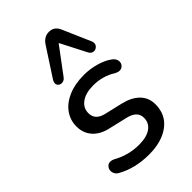

<svg xmlns="http://www.w3.org/2000/svg" viewBox="-233 -853 946 946"><g transform="rotate(-45 240.5 -379.5)"><path d="M54 -31Q42 -37 36 -47Q30 -57 30 -68Q30 -82 39 -92Q48 -102 62 -102Q72 -102 84 -96Q147 -60 222 -60Q274 -60 303 -80.5Q332 -101 332 -137Q332 -184 270 -198L176 -220Q124 -231 95 -263Q66 -295 66 -342Q66 -386 91 -421Q116 -456 162.5 -476Q209 -496 272 -496Q312 -496 352.5 -485Q393 -474 421 -454Q443 -439 443 -418Q443 -405 434 -395.5Q425 -386 411 -386Q400 -386 387 -393Q334 -427 268 -427Q215 -427 184.5 -405Q154 -383 154 -347Q154 -299 210 -286L304 -264Q359 -251 389 -220.5Q419 -190 419 -144Q419 -72 365 -31.5Q311 9 221 9Q173 9 130 -1.5Q87 -12 54 -31ZM419 -571Q419 -559 410 -551Q401 -543 390 -543Q374 -543 365 -559L295 -695L192 -557Q182 -544 166 -544Q156 -544 148.5 -550.5Q141 -557 141 -567Q141 -576 147 -586L242 -732Q264 -768 300 -768Q336 -768 352 -732L416 -585Q419 -578 419 -571Z"/></g></svg>

Font: SN Pro
Style: Italic
Weight: 400
Italic angle: -9°
Designer: Tobias Whetton
Foundry: Supernotes
Version: Version 1.003